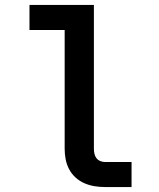

<svg xmlns="http://www.w3.org/2000/svg" viewBox="-20 -755 640 775"><path d="M404 0Q382 0 361 -3.5Q340 -7 320.5 -15.5Q301 -24 285 -38.5Q269 -53 259 -72Q249 -91 245 -112Q241 -133 241 -155V-634H99V-735H359V-155Q359 -145 361 -135Q363 -125 369 -117Q375 -109 384.5 -105Q394 -101 404 -101H511V0Z"/></svg>

Font: Iosevka Curly Extended
Style: Bold
Weight: 700
Width: 7
Monospace: yes
Designer: Belleve Invis
Foundry: Belleve Invis
Version: Version 11.1.0; ttfautohint (v1.8.3)